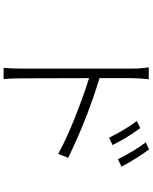

<svg xmlns="http://www.w3.org/2000/svg" viewBox="86 -892 828 1040"><g transform="rotate(90 500.0 -372.0)"><path d="M765.6 -567.4 725.6 -548.8Q688.5 -627 635.7 -699.2L673.8 -717.8Q728.5 -643.6 765.6 -567.4ZM403.3 -669.9V-497.1Q627.9 -428.7 835 -327.1L813.5 -273.4Q736.3 -316.4 615.7 -364.3Q495.1 -412.1 403.3 -440.4L404.3 -85Q404.3 -15.6 408.2 22.5H347.7Q351.6 -15.6 351.6 -85V-669.9Q351.6 -723.6 344.7 -763.7H409.2Q403.3 -709 403.3 -669.9ZM751 -747.1 789.1 -765.6Q834 -706.1 882.8 -616.2L842.8 -596.7Q796.9 -688.5 751 -747.1Z"/></g></svg>

Font: GenEi Gothic M Light
Style: Regular
Weight: 300
Designer: o_tamon (Modified); [Source Han Sans]
Ryoko NISHIZUKA  (kana & ideographs); Paul D. Hunt (Latin, Greek & Cyrillic); Wenl
Version: Version 1.1a;Original Version 1.004